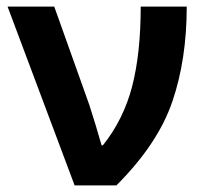

<svg xmlns="http://www.w3.org/2000/svg" viewBox="-20 -564 627 584"><path d="M3 -544 207 0H334Q460 -126 504 -254.5Q548 -383 548 -544H408Q408 -402 382 -301.5Q356 -201 293 -122H289Q283 -144 271.5 -181.5Q260 -219 252 -244L145 -544Z"/></svg>

Font: Noto Sans UI
Style: Bold
Weight: 700
Designer: Monotype Design Team
Foundry: Monotype Imaging Inc.
Version: Version 1.901